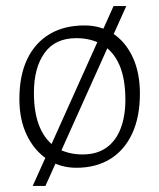

<svg xmlns="http://www.w3.org/2000/svg" viewBox="-20 -543 526 634"><path d="M88 71 355 -523H397L130 71ZM232 11Q178 11 135.5 -17.5Q93 -46 68.5 -97Q44 -148 44 -216Q44 -294 70 -348Q96 -402 144 -430.5Q192 -459 259 -459Q314 -459 355 -431Q396 -403 419 -352.5Q442 -302 442 -234Q442 -157 416.5 -102Q391 -47 344 -18Q297 11 232 11ZM253 -33Q300 -33 331.5 -55.5Q363 -78 378.5 -119Q394 -160 394 -213Q394 -284 374 -329Q354 -374 317.5 -395.5Q281 -417 232 -417Q162 -417 127 -368Q92 -319 92 -237Q92 -167 112 -121.5Q132 -76 168 -54.5Q204 -33 253 -33Z"/></svg>

Font: Ancizar Sans Thin
Style: Regular
Weight: 100
Designer: Cesar Puertas, Viviana Monsalve, Julian Moncada, Julian Prieto, Jose Castro, Mariel Hernandez, Felipe Aragon, Sara Alarc
Version: Version 8.100